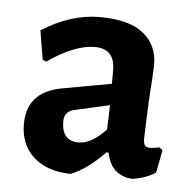

<svg xmlns="http://www.w3.org/2000/svg" viewBox="-36 -368 408 409"><g transform="rotate(5 168.0 -163.0)"><path d="M286 -240.2Q286 -228 281.3 -160.7Q281.3 -160.7 278.5 -84.1Q278.5 -72 281.3 -67.8Q284.1 -63.6 292.5 -63.6Q300.9 -63.6 312.1 -66.4L319.6 -60.7L310.3 -12.1Q287.9 1.9 259.8 5.6Q215 1.9 205.6 -45.8H200.9Q165.4 -8.4 129 6.5Q78.5 5.6 49.5 -20.6Q20.6 -46.7 20.6 -90.7Q20.6 -158.9 92.5 -172.9L200 -192.5V-221.5Q200 -267.3 157 -267.3Q114 -267.3 56.1 -227.1L48.6 -230.8L38.3 -292.5Q100 -331.8 162.1 -331.8Q224.3 -331.8 255.1 -307.5Q286 -283.2 286 -240.2ZM125.2 -129.9Q103.7 -125.2 103.7 -103.7Q103.7 -61.7 140.2 -61.7Q167.3 -61.7 198.1 -94.4L200 -146.7Z"/></g></svg>

Font: Gurajada
Style: Regular
Weight: 400
Designer: Purushoth Kumar Guthula
Foundry: SiliconAndhra, USA.
Version: Version 1.0.3; ttfautohint (v1.2.42-39fb)